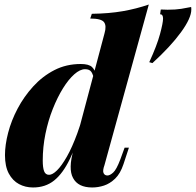

<svg xmlns="http://www.w3.org/2000/svg" viewBox="-20 -815 866 849"><path d="M442 -85Q433 -60 438 -49.5Q443 -39 455 -39Q466 -39 480.5 -52Q495 -65 512 -110L531 -162H550L526 -89Q512 -47 489 -25Q466 -3 440 5.5Q414 14 388 14Q325 14 303 -28Q292 -48 292.5 -79Q293 -110 305 -152L442 -667Q452 -701 440 -717Q428 -733 379 -733L386 -754Q462 -755 522.5 -765.5Q583 -776 638 -795ZM197 -42Q212 -42 232 -61.5Q252 -81 275.5 -122Q299 -163 322 -226Q345 -289 365 -376L350 -268Q319 -174 288.5 -111Q258 -48 219.5 -17Q181 14 126 14Q92 14 64 -1Q36 -16 19 -47.5Q2 -79 2 -129Q2 -174 16 -228Q30 -282 58 -335Q86 -388 127 -433Q168 -478 220.5 -505Q273 -532 337 -532Q373 -532 387 -518.5Q401 -505 404 -482L396 -462Q392 -485 384 -497Q376 -509 356 -509Q334 -509 308.5 -486.5Q283 -464 258.5 -424.5Q234 -385 213.5 -333.5Q193 -282 181 -223.5Q169 -165 169 -105Q169 -74 175 -58Q181 -42 197 -42ZM640 -540Q674 -614 687.5 -664Q701 -714 701 -733Q701 -752 688 -752L691 -773Q700 -773 707 -772.5Q714 -772 721 -772Q757 -772 781.5 -776Q806 -780 825 -784Q826 -782 826 -773Q826 -735 780 -672Q734 -609 654 -536Z"/></svg>

Font: Playfair Display ExtraBold
Style: Italic
Weight: 800
Italic angle: -14°
Designer: Claus Eggers Sørensen
Foundry: Claus Eggers Sørensen
Version: Version 1.203